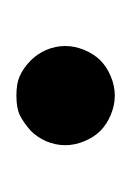

<svg xmlns="http://www.w3.org/2000/svg" viewBox="18 -812 163 240"><g transform="rotate(-90 100.0 -692.5)"><path d="M43 -717Q48 -728 56 -736Q66 -745 76 -750Q85 -754 100 -754Q115 -754 124 -750Q135 -745 144 -736Q152 -728 157 -717Q162 -705 162 -693Q162 -681 157 -669Q152 -657 144 -649Q136 -641 124 -636Q112 -631 100 -631Q88 -631 76 -636Q64 -641 56 -649Q48 -657 43 -669Q38 -681 38 -693Q38 -705 43 -717Z"/></g></svg>

Font: DSEG14 Classic
Style: Regular
Weight: 400
Designer: Keshikan(Twitter:@keshinomi_88pro)
Version: Version 0.46